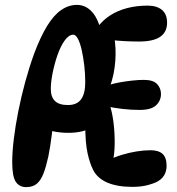

<svg xmlns="http://www.w3.org/2000/svg" viewBox="-20 -759 725 786"><path d="M87 7Q59 7 44.5 -15Q30 -37 30 -95Q30 -136 36.5 -190Q43 -244 55 -304Q67 -364 83.5 -424.5Q100 -485 120 -540Q146 -609 173 -653Q200 -697 230.5 -718Q261 -739 295 -739Q336 -739 364 -701.5Q392 -664 405 -575L346 -232Q322 -220 287 -216.5Q252 -213 214 -218.5Q176 -224 144 -239L197 -307Q198 -255 192 -207Q186 -159 178 -119Q169 -78 158.5 -50Q148 -22 131.5 -7.5Q115 7 87 7ZM258 -329Q295 -329 312 -352.5Q329 -376 329 -422Q329 -457 325 -491Q321 -525 314.5 -554Q308 -583 299 -600Q290 -617 280 -617Q262 -617 245 -593.5Q228 -570 215.5 -534Q203 -498 195.5 -460.5Q188 -423 188 -395Q188 -362 205 -345.5Q222 -329 258 -329ZM584 -736Q622 -736 643 -718.5Q664 -701 664 -666Q664 -628 636 -608.5Q608 -589 549 -589Q524 -589 492.5 -590.5Q461 -592 427 -596L447 -611Q456 -564 452 -509Q448 -454 430 -404L426 -411Q444 -417 468.5 -421.5Q493 -426 520 -429Q547 -432 569 -432Q607 -432 623 -415Q639 -398 639 -374Q639 -347 619 -328Q599 -309 552 -309Q517 -309 482 -313Q447 -317 415 -324L427 -336Q439 -303 444.5 -259Q450 -215 449.5 -171Q449 -127 441 -94L426 -104Q449 -116 478.5 -125Q508 -134 538.5 -139Q569 -144 596 -144Q629 -144 645.5 -129Q662 -114 662 -80Q662 -58 651.5 -40.5Q641 -23 617 -12Q605 -7 589.5 -2.5Q574 2 557 4Q540 6 522 6Q461 6 420.5 -11Q380 -28 362 -62Q348 -89 338.5 -131.5Q329 -174 329 -249L351 -371L383 -555L378 -646Q400 -676 431 -696Q462 -716 501 -726Q540 -736 584 -736Z"/></svg>

Font: DynaPuff Condensed
Style: Regular
Weight: 400
Width: 3
Designer: Toshi Omagari, Jennifer Daniel
Foundry: Google Fonts
Version: Version 2.000